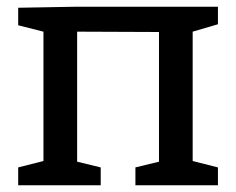

<svg xmlns="http://www.w3.org/2000/svg" viewBox="-20 -550 701 570"><path d="M34 0V-53L109 -72V-456L34 -475V-527L204 -530H627V-478L552 -456V-72L627 -53V0H382V-53L452 -70V-455L209 -456V-70L279 -53V0Z"/></svg>

Font: Bitter Medium
Style: Regular
Weight: 500
Designer: Sol Matas, and Bitter project Authors
Foundry: Sol Matas
Version: Version 2.001